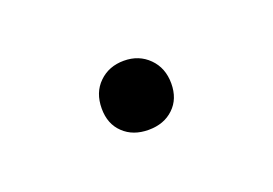

<svg xmlns="http://www.w3.org/2000/svg" viewBox="-32 -375 273 192"><g transform="rotate(-20 104.5 -279.0)"><path d="M67.5 -279Q67.5 -296 78 -306.2Q88.5 -316.5 104.5 -316.5Q120.5 -316.5 131 -306Q141.5 -295.5 141.5 -279Q141.5 -262.5 131.2 -252.8Q121 -243 104.5 -243Q88 -243 77.8 -252.8Q67.5 -262.5 67.5 -279Z"/></g></svg>

Font: Encode Sans ExtraLight
Style: Regular
Weight: 275
Designer: Multiple Designers
Foundry: Impallari Type
Version: Version 2.000